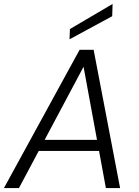

<svg xmlns="http://www.w3.org/2000/svg" viewBox="-32 -952 705 972"><path d="M-12 0 371 -700H442L576 0H504L391 -614L64 0ZM119 -188 148 -244H497L507 -188ZM320 -753 322 -805 538 -932 536 -870Z"/></svg>

Font: DM Sans 18pt Light
Style: Italic
Weight: 300
Italic angle: -10°
Designer: Colophon Foundry, Jonny Pinhorn
Foundry: Colophon Foundry
Version: Version 4.004;gftools[0.9.30]